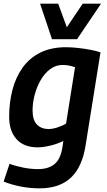

<svg xmlns="http://www.w3.org/2000/svg" viewBox="-29 -809 584 1049"><path d="M-9 183 23 86Q58 99 99.5 107Q141 115 179 115Q236 115 269.5 87Q303 59 313 -10L317 -39Q286 -23 246 -13.5Q206 -4 177 -4Q101 -4 61 -49Q21 -94 21 -171Q21 -249 39 -318Q57 -387 94.5 -439.5Q132 -492 191 -521.5Q250 -551 332 -551Q362 -551 398 -547Q434 -543 467 -536.5Q500 -530 520 -523L439 -17Q421 102 359 161Q297 220 187 220Q134 220 83.5 210Q33 200 -9 183ZM381 -442Q368 -446 352 -450Q336 -454 312 -454Q276 -454 246 -432Q216 -410 194.5 -373.5Q173 -337 161 -293Q149 -249 149 -205Q149 -153 173 -128.5Q197 -104 236 -104Q258 -104 285.5 -113Q313 -122 332 -134ZM523 -789 392 -595H255L190 -789H289L336 -660L423 -789Z"/></svg>

Font: Georama SemiBold
Style: Italic
Weight: 600
Italic angle: -9°
Designer: Jean-Baptiste Levee
Foundry: Production Type
Version: Version 1.000